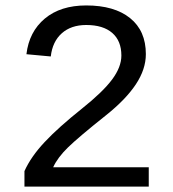

<svg xmlns="http://www.w3.org/2000/svg" viewBox="-20 -689 640 709"><path d="M70.3 0V-57.1Q94.2 -110.4 144.8 -164.3Q195.3 -218.3 282.2 -287.6Q359.9 -349.6 394 -395.5Q428.2 -441.4 428.2 -483.9Q428.2 -538.1 394.5 -567.4Q360.8 -596.7 298.3 -596.7Q242.7 -596.7 208.3 -566.2Q173.8 -535.6 167.5 -480.5L77.6 -488.8Q87.4 -571.8 145.5 -620.4Q203.6 -668.9 298.3 -668.9Q402.3 -668.9 460.4 -622.1Q518.6 -575.2 518.6 -489.3Q518.6 -433.1 481.4 -377.2Q444.3 -321.3 370.6 -262.7Q270 -182.6 231.2 -144.8Q192.4 -106.9 176.3 -71.3H529.3V0Z"/></svg>

Font: Liberation Mono
Style: Regular
Weight: 400
Monospace: yes
Designer: Steve Matteson
Foundry: Ascender Corporation
Version: Version 2.1.5